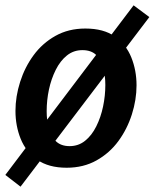

<svg xmlns="http://www.w3.org/2000/svg" viewBox="-37 -617 580 720"><path d="M213 12Q145 12 102.5 -18Q60 -48 40.5 -96.5Q21 -145 21 -201Q21 -255 38.5 -310Q56 -365 89 -410Q122 -455 171 -482.5Q220 -510 283 -510Q352 -510 394 -480Q436 -450 455.5 -401.5Q475 -353 475 -297Q475 -243 457.5 -188Q440 -133 407 -88Q374 -43 325 -15.5Q276 12 213 12ZM224 -69Q257 -69 282 -89Q307 -109 324 -143Q341 -177 349.5 -217.5Q358 -258 358 -298Q358 -334 350 -363.5Q342 -393 323.5 -411Q305 -429 272 -429Q239 -429 214 -409Q189 -389 172 -355Q155 -321 146.5 -281Q138 -241 138 -200Q138 -165 146 -135Q154 -105 173 -87Q192 -69 224 -69ZM40 83 -17 39 464 -597 523 -553Z"/></svg>

Font: Rosario Light
Style: Bold Italic
Weight: 700
Italic angle: -8.05°
Version: Version 1.101; ttfautohint (v1.8.1.43-b0c9)